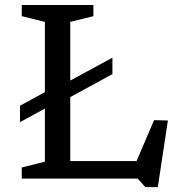

<svg xmlns="http://www.w3.org/2000/svg" viewBox="-20 -718 722 772"><path d="M185.5 -295 60.5 -227V-293L185.5 -361L232 -377.5L432 -486V-420L232 -311ZM614.5 34.5H564.5L533.5 0H203V-70.5H559.5L514 -35L599.5 -235L655 -233.5ZM262.5 -630V0H67.5V-44.5L160.5 -68V-630L67.5 -653V-698H355.5V-653Z"/></svg>

Font: Newsreader 9pt
Style: Regular
Weight: 400
Designer: Hugues Gentile
Foundry: Production Type
Version: Version 1.003